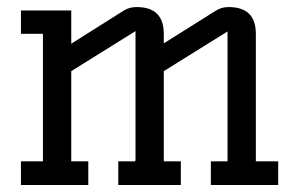

<svg xmlns="http://www.w3.org/2000/svg" viewBox="-20 -530 857 550"><path d="M40 0V-67.9H103V-433.1H40V-500H184.1V-404.8L335 -500Q351.1 -509.8 371.1 -509.8Q449.2 -509.8 449.2 -433.1V-405.8L599.1 -500Q615.2 -509.8 634.8 -509.8Q712.9 -509.8 712.9 -433.1V-67.9H776.9V0H584V-67.9H631.8V-439.9L449.2 -326.2V-67.9H498V0H318.8V-67.9H367.2L368.2 -71.8V-440.9L184.1 -326.2V-67.9H232.9V0Z"/></svg>

Font: Kelly Slab
Style: Regular
Weight: 400
Designer: Denis Masharov
Foundry: Denis Masharov
Version: Version 1.001